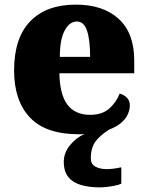

<svg xmlns="http://www.w3.org/2000/svg" viewBox="-20 -571 638 831"><path d="M414 240Q335 240 295.5 213.5Q256 187 256 130Q256 91 282.5 58Q309 25 346 9Q340 10 333.5 10Q327 10 320 10Q178 10 109.5 -62.5Q41 -135 41 -266Q41 -407 111 -479Q181 -551 308 -551Q426 -551 493.5 -489.5Q561 -428 561 -309V-254H237Q239 -160 272.5 -117Q306 -74 370 -74Q421 -74 451.5 -100Q482 -126 498 -166Q517 -161 529.5 -148Q542 -135 542 -115Q542 -96 533 -76Q524 -56 504 -39Q484 -22 452 -10Q410 17 391.5 44Q373 71 373 115Q373 139 392.5 150Q412 161 442 161Q456 161 471.5 159Q487 157 505 153V224Q495 229 477.5 232.5Q460 236 442.5 238Q425 240 414 240ZM370 -325Q370 -399 356.5 -438.5Q343 -478 313 -478Q281 -478 260 -439Q239 -400 239 -325Z"/></svg>

Font: Noto Serif Kannada Black
Style: Regular
Weight: 900
Version: Version 2.003